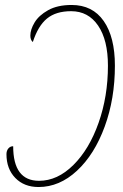

<svg xmlns="http://www.w3.org/2000/svg" viewBox="-20 -742 496 772"><path d="M6 -122Q6 -136 13.5 -145Q21 -154 33 -154Q33 -15 137 -15Q211 -15 275 -78.5Q339 -142 376.5 -248.5Q414 -355 414 -478Q414 -581 374.5 -639Q335 -697 266 -697Q205 -697 169 -667.5Q133 -638 112 -573Q102 -581 102 -599Q102 -623 119 -651.5Q136 -680 173.5 -701Q211 -722 268 -722Q352 -722 397 -657.5Q442 -593 442 -478Q442 -345 401 -233Q360 -121 289.5 -55.5Q219 10 135 10Q77 10 41.5 -26.5Q6 -63 6 -122Z"/></svg>

Font: Noto Serif CondThin
Style: Italic
Weight: 250
Width: 3
Italic angle: -12°
Designer: Monotype Design Team
Foundry: Monotype Imaging Inc.
Version: Version 1.001